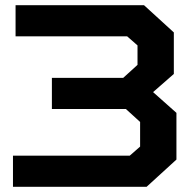

<svg xmlns="http://www.w3.org/2000/svg" viewBox="-20 -720 755 740"><path d="M570 -365 660 -285V-105L545 0H30V-120H480L520 -155V-250L465 -300H180V-420H455L510 -470V-545L470 -580H40V-700H535L650 -595V-435Z"/></svg>

Font: Squares Bold
Style: Regular
Weight: 400
Designer: Typetype
Foundry: Typetype
Version: Version 001.000